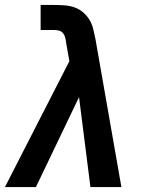

<svg xmlns="http://www.w3.org/2000/svg" viewBox="-20 -755 640 775"><path d="M0 0 260 -508 247 -582Q246 -592 243.5 -602.5Q241 -613 234.5 -621Q228 -629 218 -631.5Q208 -634 197 -634H144V-735H196Q218 -735 239.5 -733.5Q261 -732 280 -725.5Q299 -719 314.5 -706Q330 -693 340.5 -676Q351 -659 356 -639Q361 -619 365 -599L470 0H345L299 -363L125 0Z"/></svg>

Font: Iosevka Aile
Style: Bold Italic
Weight: 700
Italic angle: -9°
Designer: Belleve Invis
Foundry: Belleve Invis
Version: Version 28.0.1; ttfautohint (v1.8.4)